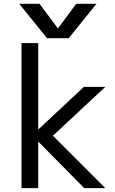

<svg xmlns="http://www.w3.org/2000/svg" viewBox="-20 -976 597 998"><path d="M376 -956.1H481.4L336.9 -777.3H224.6L80.1 -956.1H185.5L281.2 -828.1ZM178.7 -302.7 416 -524.4H527.3L254.9 -270.5L527.3 2H418L178.7 -240.2V2H91.8V-752H178.7Z"/></svg>

Font: irohakakuC Regular
Style: Regular
Weight: 400
Designer: [Source Han Sans]
Ryoko NISHIZUKA Ë•øÂ°öÊ∂ºÂ≠ê (kana & ideographs); Paul D. Hunt (Latin, Greek & Cyrillic); Wenlong ZHAN
Version: Version 1.001.20160904